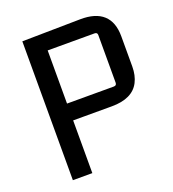

<svg xmlns="http://www.w3.org/2000/svg" viewBox="-120 -732 745 825"><g transform="rotate(-20 253.0 -319.5)"><path d="M162 0H73V-635L339 -639Q409 -640 444.5 -607.5Q480 -575 480 -510V-372Q480 -331 464.5 -301Q449 -271 417.5 -256Q386 -241 339 -241H143L162 -258ZM162 -579V-302L147 -318H376Q389 -318 389 -331V-549Q389 -561 376 -561H148Z"/></g></svg>

Font: Gemunu Libre ExtraLight Medium
Style: Regular
Weight: 500
Version: Version 1.100